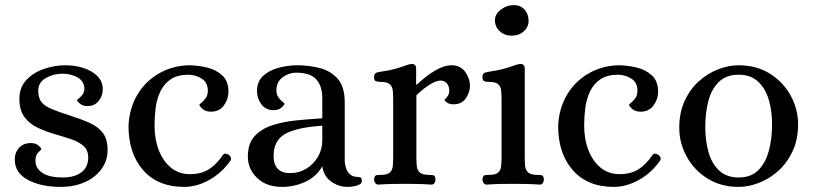

<svg xmlns="http://www.w3.org/2000/svg" viewBox="-20 -721 3191 753"><path d="M218 12Q141 12 89.5 -15.5Q38 -43 38 -95Q38 -124 55.5 -142Q73 -160 101 -160Q119 -160 130.5 -150.5Q142 -141 142 -137Q142 -134 130.5 -123.5Q119 -113 119 -90Q119 -62 145.5 -43.5Q172 -25 226 -25Q273 -25 299.5 -45.5Q326 -66 326 -103Q326 -133 306.5 -149.5Q287 -166 256.5 -176Q226 -186 191.5 -196Q157 -206 126 -221Q95 -236 75.5 -262.5Q56 -289 56 -333Q56 -378 83 -407Q110 -436 152 -450.5Q194 -465 237 -465Q274 -465 307 -454.5Q340 -444 361.5 -423Q383 -402 383 -370Q383 -345 367 -325Q351 -305 323 -305Q305 -305 293.5 -314.5Q282 -324 282 -328Q282 -330 289.5 -335.5Q297 -341 304 -350.5Q311 -360 311 -375Q309 -404 283 -418Q257 -432 225 -432Q190 -432 160 -415Q130 -398 130 -366Q130 -337 142.5 -321Q155 -305 182.5 -293.5Q210 -282 254 -268Q298 -254 331.5 -239Q365 -224 383.5 -199.5Q402 -175 402 -133Q402 -91 378 -58Q354 -25 312.5 -6.5Q271 12 218 12Z M702 12Q599 12 541.5 -53.5Q484 -119 484 -227Q487 -296 518.5 -349Q550 -402 602.5 -432.5Q655 -463 719 -465Q754 -465 790.5 -456.5Q827 -448 851.5 -425.5Q876 -403 876 -361Q876 -332 858 -307.5Q840 -283 808 -283Q786 -283 774 -294Q762 -305 762 -310Q762 -312 770.5 -318.5Q779 -325 787 -336.5Q795 -348 795 -365Q795 -397 772 -412Q749 -427 720 -428Q676 -428 649.5 -410Q623 -392 609 -362.5Q595 -333 590.5 -298Q586 -263 586 -230Q586 -175 603 -131.5Q620 -88 651 -63Q682 -38 725 -38Q769 -38 799 -57Q829 -76 854 -113Q861 -123 875 -115Q882 -111 885 -104Q888 -97 883 -90Q850 -43 801 -15.5Q752 12 702 12Z M1086 12Q1025 12 988.5 -23Q952 -58 952 -107Q952 -158 978.5 -187Q1005 -216 1048.5 -230Q1092 -244 1143.5 -249Q1195 -254 1244 -257V-336Q1244 -383 1220.5 -409.5Q1197 -436 1141 -436Q1113 -436 1088.5 -418Q1064 -400 1064 -366Q1064 -350 1072 -339Q1080 -328 1088 -322Q1096 -316 1096 -314Q1096 -310 1084.5 -299.5Q1073 -289 1053 -289Q1022 -289 1005 -312Q988 -335 988 -363Q988 -401 1011.5 -423Q1035 -445 1072 -455Q1109 -465 1147 -465Q1192 -465 1234.5 -454Q1277 -443 1304.5 -412Q1332 -381 1332 -319V-86Q1333 -76 1337 -62Q1341 -48 1352.5 -37.5Q1364 -27 1384 -27Q1391 -27 1395 -24.5Q1399 -22 1399 -11Q1399 -2 1389 3Q1379 8 1366 10Q1353 12 1344 12Q1307 12 1278 -9.5Q1249 -31 1244 -69Q1222 -29 1178.5 -8.5Q1135 12 1086 12ZM1118 -42Q1152 -42 1180.5 -59Q1209 -76 1226.5 -105.5Q1244 -135 1244 -171V-228Q1141 -221 1097 -195Q1053 -169 1053 -110Q1053 -42 1118 -42Z M1463 3Q1456 3 1451.5 -3.5Q1447 -10 1447 -17Q1449 -32 1455 -33.5Q1461 -35 1471 -35Q1499 -35 1509 -44.5Q1519 -54 1520.5 -70Q1522 -86 1522 -103V-332Q1522 -350 1520.5 -365.5Q1519 -381 1509 -390.5Q1499 -400 1471 -400Q1462 -400 1454.5 -402.5Q1447 -405 1447 -420Q1447 -435 1463 -438Q1509 -445 1533.5 -452Q1558 -459 1570.5 -464Q1583 -469 1593 -470Q1601 -471 1606.5 -467Q1612 -463 1612 -451V-389H1615Q1649 -422 1685 -443.5Q1721 -465 1751 -465Q1786 -465 1804.5 -439Q1823 -413 1823 -384Q1823 -359 1807 -335.5Q1791 -312 1759 -312Q1743 -312 1733.5 -318.5Q1724 -325 1723 -328Q1723 -330 1732.5 -340Q1742 -350 1742 -365Q1742 -383 1732.5 -394Q1723 -405 1707 -405Q1690 -405 1663.5 -388Q1637 -371 1613 -347V-103Q1613 -86 1614.5 -70Q1616 -54 1626.5 -44.5Q1637 -35 1665 -35Q1674 -35 1680.5 -33.5Q1687 -32 1688 -17Q1688 -10 1684 -3.5Q1680 3 1672 3Q1643 1 1618.5 0.5Q1594 0 1567 0Q1540 0 1516 0.5Q1492 1 1463 3Z M1888 3Q1881 3 1876.5 -3.5Q1872 -10 1872 -17Q1874 -32 1880 -33.5Q1886 -35 1896 -35Q1924 -35 1934 -44.5Q1944 -54 1945.5 -70Q1947 -86 1947 -103V-332Q1947 -350 1945.5 -365.5Q1944 -381 1934 -390.5Q1924 -400 1896 -400Q1887 -400 1879.5 -402.5Q1872 -405 1872 -420Q1872 -435 1888 -438Q1934 -445 1958.5 -452Q1983 -459 1996 -464Q2009 -469 2019 -470Q2027 -471 2032.5 -467Q2038 -463 2038 -451V-103Q2038 -86 2039.5 -70Q2041 -54 2051.5 -44.5Q2062 -35 2090 -35Q2099 -35 2105.5 -33.5Q2112 -32 2113 -17Q2113 -10 2109 -3.5Q2105 3 2097 3Q2068 1 2043.5 0.5Q2019 0 1992 0Q1965 0 1941 0.5Q1917 1 1888 3ZM1987 -581Q1959 -581 1940 -598.5Q1921 -616 1921 -642Q1921 -665 1944 -683Q1967 -701 1996 -701Q2021 -701 2037 -683.5Q2053 -666 2053 -639Q2053 -615 2034 -598Q2015 -581 1987 -581Z M2387 12Q2284 12 2226.5 -53.5Q2169 -119 2169 -227Q2172 -296 2203.5 -349Q2235 -402 2287.5 -432.5Q2340 -463 2404 -465Q2439 -465 2475.5 -456.5Q2512 -448 2536.5 -425.5Q2561 -403 2561 -361Q2561 -332 2543 -307.5Q2525 -283 2493 -283Q2471 -283 2459 -294Q2447 -305 2447 -310Q2447 -312 2455.5 -318.5Q2464 -325 2472 -336.5Q2480 -348 2480 -365Q2480 -397 2457 -412Q2434 -427 2405 -428Q2361 -428 2334.5 -410Q2308 -392 2294 -362.5Q2280 -333 2275.5 -298Q2271 -263 2271 -230Q2271 -175 2288 -131.5Q2305 -88 2336 -63Q2367 -38 2410 -38Q2454 -38 2484 -57Q2514 -76 2539 -113Q2546 -123 2560 -115Q2567 -111 2570 -104Q2573 -97 2568 -90Q2535 -43 2486 -15.5Q2437 12 2387 12Z M2877 12Q2807 12 2754.5 -21Q2702 -54 2673 -107Q2644 -160 2644 -220Q2644 -279 2665 -325Q2686 -371 2720.5 -402Q2755 -433 2796 -449Q2837 -465 2877 -465Q2947 -465 2999.5 -432Q3052 -399 3081 -346Q3110 -293 3110 -233Q3110 -174 3088.5 -128Q3067 -82 3032.5 -51Q2998 -20 2957 -4Q2916 12 2877 12ZM2877 -25Q2926 -25 2954.5 -54Q2983 -83 2995.5 -130.5Q3008 -178 3008 -233Q3008 -286 2995 -330Q2982 -374 2953 -401Q2924 -428 2877 -428Q2828 -428 2799 -399.5Q2770 -371 2758 -324.5Q2746 -278 2746 -222Q2746 -170 2758.5 -125Q2771 -80 2800 -52.5Q2829 -25 2877 -25Z"/></svg>

Font: Alice
Style: Regular
Weight: 400
Designer: Ksenia Yerulevich
Foundry: Cyreal (http://www.cyreal.org/)
Version: Version 2.003; ttfautohint (v1.8.3)